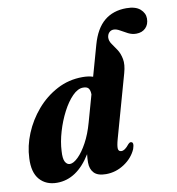

<svg xmlns="http://www.w3.org/2000/svg" viewBox="-83 -807 823 891"><g transform="rotate(-10 329.0 -361.0)"><path d="M489 -83Q471.5 -43 431.8 -16.8Q392 9.5 345.5 9.5Q306.5 9.5 289.2 -8.8Q272 -27 272 -58Q272 -77 274.5 -97Q209 9.5 115 9.5Q63 9.5 33.2 -24.5Q3.5 -58.5 7 -125Q9 -182 32.8 -239.8Q56.5 -297.5 97.8 -345.8Q139 -394 194.5 -423.5Q250 -453 315.5 -453Q343.5 -453 364.5 -446L405 -590.5Q425.5 -663.5 467 -698Q508.5 -732.5 571 -732.5Q614.5 -732.5 636 -713.5Q657.5 -694.5 657.5 -669Q657.5 -641 640.8 -624.5Q624 -608 597 -608Q577 -608 558.8 -617.2Q540.5 -626.5 524.8 -635.8Q509 -645 496 -645Q483 -645 474.5 -636Q466 -627 465 -612.5Q464.5 -596.5 475 -581.8Q485.5 -567 497.8 -548.5Q510 -530 515.2 -503.2Q520.5 -476.5 509.5 -437.5L426.5 -141.5Q418 -111 419.2 -97.2Q420.5 -83.5 434.5 -83.5Q442.5 -83.5 451.2 -89.5Q460 -95.5 472 -110.5Q479 -117.5 483.5 -116.5Q500.5 -116 489 -83ZM160.5 -131.5Q158 -96.5 166.2 -81.2Q174.5 -66 188.5 -66Q205.5 -66 227.8 -87.8Q250 -109.5 271.2 -148.5Q292.5 -187.5 307 -240L342.5 -366.5Q342.5 -384.5 335.8 -394.5Q329 -404.5 309.5 -404.5Q284.5 -404.5 259 -378.5Q233.5 -352.5 212 -311Q190.5 -269.5 176.5 -222Q162.5 -174.5 160.5 -131.5Z"/></g></svg>

Font: Fraunces 144pt Soft
Style: Bold Italic
Weight: 700
Italic angle: -16°
Version: Version 1.000;[b76b70a41]